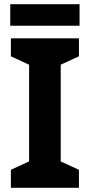

<svg xmlns="http://www.w3.org/2000/svg" viewBox="-20 -897 429 917"><path d="M360 -877H29V-774H360ZM357 0V-86L270 -126V-588L357 -628V-714H32V-628L119 -588V-126L32 -86V0Z"/></svg>

Font: Noto Sans Arabic UI
Style: Bold
Weight: 700
Designer: Monotype Design Team, Nadine Chahine and Nizar Qandah
Foundry: Monotype Imaging Inc.
Version: Version 2.010